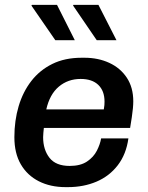

<svg xmlns="http://www.w3.org/2000/svg" viewBox="-20 -758 609 788"><path d="M249 10Q187 10 139.5 -14Q92 -38 65.5 -83.5Q39 -129 39 -195Q39 -263 56.5 -322Q74 -381 108.5 -425.5Q143 -470 194.5 -495.5Q246 -521 315 -521H327Q383 -521 428.5 -500Q474 -479 500.5 -439Q527 -399 527 -342Q527 -330 525.5 -313.5Q524 -297 521 -277Q518 -257 514 -233H160Q159 -224 158 -213Q157 -202 157 -195Q157 -144 183 -110.5Q209 -77 266 -77Q310 -77 337 -95Q364 -113 377.5 -139.5Q391 -166 395 -190H507Q498 -125 463.5 -80Q429 -35 376 -12.5Q323 10 259 10ZM170 -309H406Q408 -320 408.5 -327Q409 -334 409 -341Q409 -385 383.5 -409.5Q358 -434 311 -434Q259 -434 221.5 -402.5Q184 -371 170 -309ZM377 -593 280 -735 281 -738H384L458 -593ZM207 -593 109 -735 111 -738H214L287 -593Z"/></svg>

Font: Chivo Medium
Style: Italic
Weight: 500
Italic angle: -8.05°
Designer: Hector Gatti
Foundry: Omnibus-Type
Version: Version 2.002